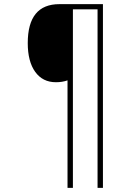

<svg xmlns="http://www.w3.org/2000/svg" viewBox="-20 -780 603 927"><path d="M306 -392Q281 -383 250 -383Q186 -383 150 -433Q114 -483 114 -572Q114 -760 267 -760H477V127H451V-735H332V127H306Z"/></svg>

Font: Noto Sans SemiCondensed Thin
Style: Italic
Weight: 100
Width: 4
Italic angle: -12°
Designer: Monotype Design Team
Foundry: Monotype Imaging Inc.
Version: Version 2.013; ttfautohint (v1.8.4.7-5d5b)